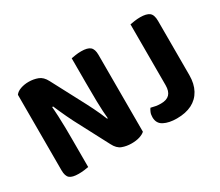

<svg xmlns="http://www.w3.org/2000/svg" viewBox="-112 -871 1305 1140"><g transform="rotate(-30 540.0 -301.0)"><path d="M71 -433 209 -435Q213 -392 215 -350Q217 -308 217.5 -269Q218 -230 218 -193V0Q209 2 189.5 4.5Q170 7 150 7Q106 7 88.5 -8Q71 -23 71 -62ZM604 -176 465 -175Q458 -248 457 -314Q456 -380 456 -440V-608Q466 -610 485 -613Q504 -616 525 -616Q568 -616 586 -600.5Q604 -585 604 -547ZM604 -224V-321V-19Q591 -7 567.5 0.5Q544 8 512 8Q478 8 448.5 -3Q419 -14 400 -52L279 -282Q268 -304 257.5 -326Q247 -348 237 -370.5Q227 -393 217 -416L71 -383V-580Q83 -597 108.5 -606Q134 -615 164 -615Q197 -615 226.5 -604Q256 -593 275 -556L397 -325Q408 -304 419 -281.5Q430 -259 440 -237Q450 -215 459 -192ZM859 -290H1011V-172Q1011 -113 988 -71Q965 -29 922.5 -7.5Q880 14 819 14Q766 14 731 -4Q696 -22 696 -65Q696 -84 702 -98Q708 -112 714 -120Q733 -115 748 -112.5Q763 -110 781 -110Q821 -110 840 -130Q859 -150 859 -191ZM1011 -225H859V-608Q869 -610 889.5 -613Q910 -616 929 -616Q972 -616 991.5 -601Q1011 -586 1011 -544Z"/></g></svg>

Font: Baloo Bhaijaan 2
Style: Bold
Weight: 700
Designer: Sanskriti Dholi, Noopur Datye and Ek Type
Foundry: Ek Type
Version: Version 1.701